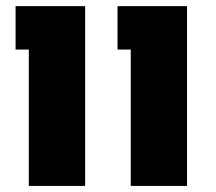

<svg xmlns="http://www.w3.org/2000/svg" viewBox="-20 -611 710 631"><path d="M409.7 0V-448.2H366.2V-590.8H594.7V0ZM74.7 0V-448.2H31.2V-590.8H259.8V0Z"/></svg>

Font: Heebo Black
Style: Regular
Weight: 900
Designer: Oded Ezer
Foundry: Ezer Type House
Version: Version 3.100